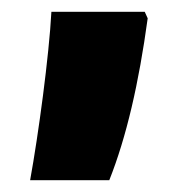

<svg xmlns="http://www.w3.org/2000/svg" viewBox="-20 -166 313 325"><path d="M225 -146H67C63 -71 45 62 31 139H165C194 66 215 -25 230 -135Z"/></svg>

Font: Noto Sans Arabic UI XCn Bk
Style: Regular
Weight: 900
Width: 2
Designer: Monotype Design Team, Nadine Chahine and Nizar Qandah
Foundry: Monotype Imaging Inc.
Version: Version 2.010